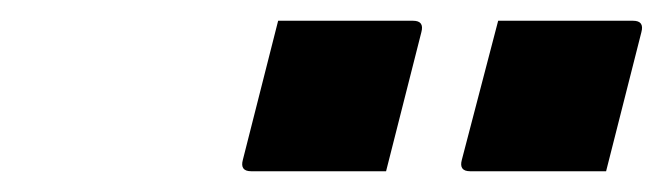

<svg xmlns="http://www.w3.org/2000/svg" viewBox="-20 -786 640 185"><path d="M248 -766H378Q389 -766 386 -755L352 -621H222Q211 -621 214 -632ZM460 -766H590Q601 -766 598 -755L564 -621H433Q422 -621 425 -632Z"/></svg>

Font: Recursive Sn Lnr St
Style: Bold Italic
Weight: 700
Italic angle: -15°
Version: Version 1.079;hotconv 1.0.112;makeotfexe 2.5.65598; ttfautoh